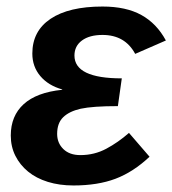

<svg xmlns="http://www.w3.org/2000/svg" viewBox="-20 -558 528 588"><path d="M226 -83Q269 -83 305.5 -102.5Q342 -122 375 -151L438 -78Q388 -31 333.5 -10.5Q279 10 205 10Q162 10 126.5 -1Q91 -12 66 -32.5Q41 -53 27 -81Q13 -109 13 -143Q13 -203 52.5 -239Q92 -275 170 -283L171 -284Q128 -296 103.5 -325Q79 -354 79 -394Q79 -463 135 -500.5Q191 -538 294 -538Q366 -538 413 -512Q460 -486 488 -434L394 -393Q363 -451 294 -451Q254 -451 231 -434Q208 -417 208 -388Q208 -318 353 -318L341 -233Q264 -233 227 -225Q192 -217 173.5 -199Q155 -181 155 -148Q155 -120 174 -101.5Q193 -83 226 -83Z"/></svg>

Font: Libra Sans Modern
Style: Bold Italic
Weight: 700
Italic angle: -12°
Foundry: Stefan Peev, Context Ltd
Version: Version 1.000